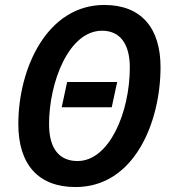

<svg xmlns="http://www.w3.org/2000/svg" viewBox="-20 -745 691 775"><path d="M285 10C523 10 628 -253 628 -474C628 -631 551 -725 401 -725C171 -725 54 -471 54 -244C54 -83 133 10 285 10ZM293 -95C220 -95 178 -144 178 -244C178 -412 257 -621 392 -621C465 -621 504 -567 504 -473C504 -291 421 -95 293 -95ZM229 -312H431L453 -414H251Z"/></svg>

Font: Noto Sans SemiCondensed SemiBold
Style: Italic
Weight: 600
Width: 4
Italic angle: -12°
Designer: Monotype Design Team
Foundry: Monotype Imaging Inc.
Version: Version 2.013